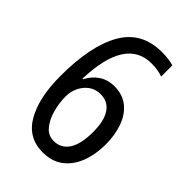

<svg xmlns="http://www.w3.org/2000/svg" viewBox="-220 -812 911 911"><g transform="rotate(45 236.0 -356.5)"><path d="M246 12Q147 12 98 -73.5Q49 -159 49 -304Q49 -506 111.5 -615.5Q174 -725 310 -725Q333 -725 352.5 -722.5Q372 -720 389 -715V-640Q355 -652 313 -652Q141 -652 132 -369H136Q156 -408 189 -429.5Q222 -451 265 -451Q320 -451 357 -421.5Q394 -392 412.5 -341Q431 -290 431 -227Q431 -158 410 -104Q389 -50 348 -19Q307 12 246 12ZM245 -63Q293 -63 320 -103.5Q347 -144 347 -226Q347 -300 321 -339Q295 -378 246 -378Q211 -378 186.5 -360Q162 -342 148.5 -313.5Q135 -285 135 -253Q135 -209 147 -165.5Q159 -122 183 -92.5Q207 -63 245 -63Z"/></g></svg>

Font: Noto Sans Tamil Condensed
Style: Regular
Weight: 400
Width: 3
Designer: Jelle Bosma - Monotype Design Team
Foundry: Monotype Imaging Inc.
Version: Version 2.004; ttfautohint (v1.8.4.7-5d5b)